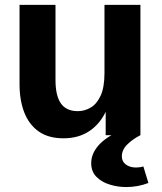

<svg xmlns="http://www.w3.org/2000/svg" viewBox="-20 -547 657 777"><path d="M236.8 12.7Q175.8 12.7 136.5 -15.1Q97.2 -43 78.1 -92.3Q59.1 -141.6 59.1 -206.1V-527.3H204.6V-223.1Q204.6 -159.2 226.6 -128.2Q248.5 -97.2 294.9 -97.2Q322.3 -97.2 346.9 -111.6Q371.6 -126 387.2 -159.7Q402.8 -193.4 402.8 -251.5V-527.3H548.3V0H407.7V-123.5L411.1 -102.1Q387.7 -48.3 343.5 -17.8Q299.3 12.7 236.8 12.7ZM491.2 210Q456.1 210 423.3 199.7Q390.6 189.5 369.9 168.2Q349.1 147 349.1 113.3Q349.1 75.7 377.9 42.2Q406.7 8.8 466.8 -18.1H491.2V0H548.3Q516.1 16.6 494.6 38.1Q473.1 59.6 473.1 85.9Q473.1 106.9 489.5 118.9Q505.9 130.9 530.3 130.9Q547.4 130.9 560.1 126.5L580.6 193.4Q559.6 201.7 536.9 205.8Q514.2 210 491.2 210Z"/></svg>

Font: Schibsted Grotesk
Style: Bold
Weight: 700
Designer: Bakken & Baeck AS, Henrik Kongsvoll
Foundry: Schibsted ASA
Version: Version 1.100;gftools[0.9.25]